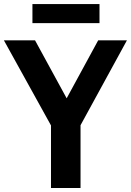

<svg xmlns="http://www.w3.org/2000/svg" viewBox="-48 -942 656 962"><path d="M588 -740 355.5 -314.5V0H207.5V-313.5L-28.5 -740H127.5L286 -449.5L444 -740ZM114.5 -826V-921.5H450.5V-826Z"/></svg>

Font: Encode Sans Condensed
Style: Bold
Weight: 700
Width: 3
Designer: Multiple Designers
Foundry: Impallari Type
Version: Version 2.000